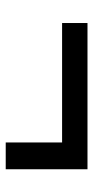

<svg xmlns="http://www.w3.org/2000/svg" viewBox="157 -678 333 688"><g transform="rotate(90 324.0 -333.5)"><path d="M490 -187V-389H62V-480H586V-187Z"/></g></svg>

Font: Geologica Cursive Medium
Style: Regular
Weight: 500
Designer: Sindre Bremnes, Frode Helland
Foundry: Monokrom Skriftforlag AS
Version: Version 1.010;gftools[0.9.28]